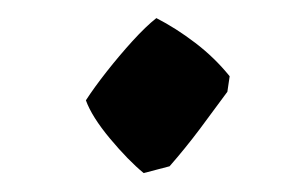

<svg xmlns="http://www.w3.org/2000/svg" viewBox="-20 -441 315 209"><path d="M136.4 -252.6Q119.6 -266.4 99.7 -290.2Q79.9 -314 73.5 -331.8Q82.4 -345.6 96 -362.9Q109.6 -380.2 124.2 -396.3Q138.9 -412.4 150.2 -421.3Q171.5 -410.4 192.6 -394.3Q213.6 -378.3 230 -358L227.5 -341.1Q212.6 -320.9 197.3 -300.3Q181.9 -279.8 164.6 -260Z"/></svg>

Font: Labrada
Style: Italic
Weight: 400
Italic angle: -7°
Designer: Mercedes Jáuregui
Foundry: Omnibus-Type Team
Version: Version 1.000